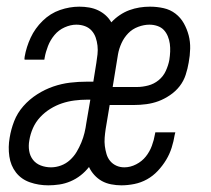

<svg xmlns="http://www.w3.org/2000/svg" viewBox="-20 -548 634 576"><path d="M125 8Q96 8 70 -1Q44 -10 28 -30.5Q12 -51 8 -79Q4 -107 9 -135Q13 -160 22.5 -184.5Q32 -209 50 -229.5Q68 -250 91.5 -265Q115 -280 140 -288.5Q165 -297 190 -300Q215 -303 241 -303H260L269 -359Q271 -372 272.5 -385Q274 -398 272.5 -411Q271 -424 267 -435.5Q263 -447 255 -456Q247 -465 235 -469.5Q223 -474 209 -474Q192 -474 174 -466Q156 -458 143.5 -443Q131 -428 124 -410Q117 -392 114 -375L113 -369H54Q53 -371 53.5 -373Q54 -375 54 -378Q59 -407 72 -435Q85 -463 108 -485.5Q131 -508 160 -518Q189 -528 218 -528Q233 -528 247.5 -525.5Q262 -523 274.5 -517Q287 -511 297 -502Q307 -493 314 -481Q325 -493 339 -502.5Q353 -512 368 -517.5Q383 -523 398.5 -525.5Q414 -528 430 -528Q451 -528 471 -523.5Q491 -519 506.5 -507Q522 -495 531.5 -478Q541 -461 546 -442Q551 -423 550.5 -402Q550 -381 546 -360Q543 -342 537 -323.5Q531 -305 519 -289.5Q507 -274 490 -262.5Q473 -251 455.5 -244.5Q438 -238 419 -235.5Q400 -233 382 -233H309L297 -161Q295 -148 294 -135Q293 -122 294.5 -110Q296 -98 299.5 -86Q303 -74 310.5 -65Q318 -56 329 -51Q340 -46 353 -46Q371 -46 388.5 -55Q406 -64 417.5 -78.5Q429 -93 435.5 -110.5Q442 -128 445 -146L446 -151H506L504 -143Q501 -124 495 -105Q489 -86 478.5 -68.5Q468 -51 453.5 -35.5Q439 -20 421 -10Q403 0 383 4Q363 8 344 8Q329 8 313.5 5Q298 2 285.5 -5Q273 -12 263 -23Q253 -34 247 -47Q236 -33 222 -22Q208 -11 191.5 -4Q175 3 158 5.5Q141 8 125 8ZM318 -287H391Q407 -287 424.5 -291.5Q442 -296 456 -307.5Q470 -319 477.5 -335.5Q485 -352 488 -368Q490 -381 490.5 -393Q491 -405 489.5 -416.5Q488 -428 483.5 -439Q479 -450 471.5 -458Q464 -466 452.5 -470Q441 -474 428 -474Q412 -474 394.5 -467.5Q377 -461 364.5 -448Q352 -435 344.5 -418.5Q337 -402 334 -385ZM133 -46Q148 -46 163 -51.5Q178 -57 190 -68Q202 -79 210 -92.5Q218 -106 224 -120.5Q230 -135 233.5 -149.5Q237 -164 239 -179L251 -249H241Q222 -249 203 -246.5Q184 -244 166 -238Q148 -232 131 -221.5Q114 -211 100.5 -196.5Q87 -182 79 -164Q71 -146 68 -127Q65 -111 67.5 -95.5Q70 -80 79 -68.5Q88 -57 102.5 -51.5Q117 -46 133 -46Z"/></svg>

Font: Iosevka QP Light
Style: Italic
Weight: 300
Italic angle: -9°
Designer: Belleve Invis
Foundry: Belleve Invis
Version: Version 20.0.0; ttfautohint (v1.8.4)